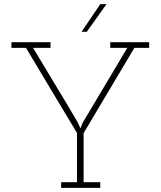

<svg xmlns="http://www.w3.org/2000/svg" viewBox="-20 -903 772 923"><path d="M462 0V-27H382V-263Q443 -366 504 -468Q565 -570 626 -673H697V-700H510V-673H592L378 -314L367 -287H366L354 -314Q301 -405 247 -493.5Q193 -582 139 -673H223V-700H35V-673H105Q166 -570 227.5 -468Q289 -366 350 -264V-27H274V0ZM397 -750Q421 -783 444.5 -816.5Q468 -850 492 -883H462Q439 -850 417 -816.5Q395 -783 372 -750Z"/></svg>

Font: Josefin Slab Thin Light
Style: Regular
Weight: 300
Version: Version 2.000